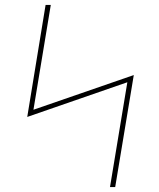

<svg xmlns="http://www.w3.org/2000/svg" viewBox="-20 -755 640 775"><path d="M424 0 494 -423 90 -283 164 -735H185L115 -312L520 -452L445 0Z"/></svg>

Font: Iosevka Thin Extended Oblique
Style: Regular
Weight: 100
Width: 7
Italic angle: -9°
Monospace: yes
Designer: Belleve Invis
Foundry: Belleve Invis
Version: Version 32.5.0; ttfautohint (v1.8.4)